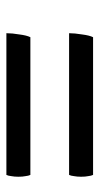

<svg xmlns="http://www.w3.org/2000/svg" viewBox="127 -576 315 610"><g transform="rotate(90 285.0 -270.5)"><path d="M97.7 -408.2Q91.8 -396.5 88.9 -373Q85 -349.6 85 -332Q235.4 -332 535.2 -332Q538.1 -337.9 539.1 -347.7Q541 -357.4 541 -370.1Q541 -383.8 539.1 -392.6Q538.1 -402.3 535.2 -408.2Q389.6 -408.2 97.7 -408.2ZM97.7 -209Q91.8 -197.3 88.9 -173.8Q85 -151.4 85 -132.8Q235.4 -132.8 535.2 -132.8Q538.1 -138.7 539.1 -148.4Q541 -158.2 541 -170.9Q541 -184.6 539.1 -193.4Q538.1 -203.1 535.2 -209Q389.6 -209 97.7 -209Z"/></g></svg>

Font: cl
Style: Italic
Weight: 400
Designer: Mitja Miklavcic
Version: Version 7.504; 2011; Build 1022